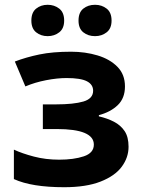

<svg xmlns="http://www.w3.org/2000/svg" viewBox="-20 -772 595 802"><path d="M277 -556Q336 -556 387.5 -540.5Q439 -525 470.5 -493Q502 -461 502 -411Q502 -362 472 -333Q442 -304 393 -291V-286Q428 -278 456 -263.5Q484 -249 500.5 -224.5Q517 -200 517 -159Q517 -114 488.5 -75.5Q460 -37 400 -13.5Q340 10 248 10Q112 10 38 -24V-147Q72 -131 121.5 -118Q171 -105 227 -105Q288 -105 330 -119Q372 -133 372 -168Q372 -233 217 -233H159V-336H214Q288 -336 328.5 -348Q369 -360 369 -393Q369 -419 343 -432.5Q317 -446 258 -446Q219 -446 172.5 -437Q126 -428 86 -411L42 -515Q89 -533 144.5 -544.5Q200 -556 277 -556ZM111 -686Q111 -720 131 -736Q151 -752 179 -752Q207 -752 227.5 -736Q248 -720 248 -686Q248 -653 227.5 -637Q207 -621 179 -621Q151 -621 131 -637Q111 -653 111 -686ZM308 -686Q308 -720 328 -736Q348 -752 377 -752Q405 -752 425.5 -736Q446 -720 446 -686Q446 -653 425.5 -637Q405 -621 377 -621Q348 -621 328 -637Q308 -653 308 -686Z"/></svg>

Font: BC Sans
Style: Bold
Weight: 700
Designer: Monotype Design Team
Province of B.C.
Foundry: Monotype Imaging Inc.
Version: Version 2.000;GOOG;noto-source:20170915:90ef993387c0